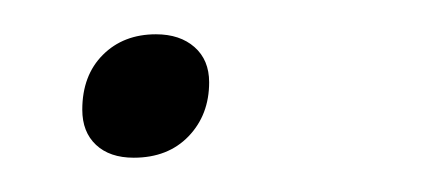

<svg xmlns="http://www.w3.org/2000/svg" viewBox="-20 -82 248 112"><path d="M28 -18Q28 -38 40 -50Q52 -62 71 -62Q85 -62 93.5 -54.5Q102 -47 102 -34Q102 -15 90 -2.5Q78 10 58 10Q44 10 36 2.5Q28 -5 28 -18Z"/></svg>

Font: Bai Jamjuree ExtraLight
Style: Italic
Weight: 275
Italic angle: -10°
Version: Version 1.000; ttfautohint (v1.6)